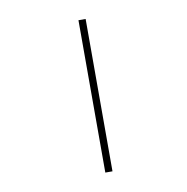

<svg xmlns="http://www.w3.org/2000/svg" viewBox="-65 -607 629 646"><g transform="rotate(-10 250.0 -283.5)"><path d="M244.1 -543.9H268.6V-23.4H244.1Z"/></g></svg>

Font: Mgen+ 1mn thin
Style: Regular
Weight: 100
Designer: [Source Han Sans]
Ryoko NISHIZUKA  (kana & ideographs); Paul D. Hunt (Latin, Greek & Cyrillic); Wenlong ZHANG  (bopomofo
Version: Version 1.059.20150602